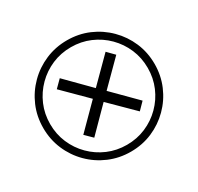

<svg xmlns="http://www.w3.org/2000/svg" viewBox="-172 -966 1271 1234"><g transform="rotate(-30 464.0 -349.0)"><path d="M304 -132 252 -183 421 -353 251 -522 303 -574 472 -403 643 -574 693 -523 523 -353 692 -183 642 -132 471 -301ZM464 64Q379 64 304 32Q229 0 172 -57Q115 -114 83 -189Q51 -264 51 -349Q51 -435 83 -509.5Q115 -584 172 -641Q229 -698 304 -730Q379 -762 464 -762Q550 -762 624.5 -730Q699 -698 756 -641Q813 -584 845 -509.5Q877 -435 877 -349Q877 -264 845 -189Q813 -114 756 -57Q699 0 624.5 32Q550 64 464 64ZM464 13Q539 13 604.5 -15Q670 -43 720 -93Q770 -143 798 -208.5Q826 -274 826 -349Q826 -424 798 -489.5Q770 -555 720 -605Q670 -655 604.5 -683Q539 -711 464 -711Q389 -711 323.5 -683Q258 -655 208 -605Q158 -555 130 -489.5Q102 -424 102 -349Q102 -274 130 -208.5Q158 -143 208 -93Q258 -43 323.5 -15Q389 13 464 13Z"/></g></svg>

Font: loriya25
Style: Book
Weight: 400
Designer: Jelle Bosma - Monotype Design Team
Foundry: Monotype Imaging Inc.
Version: Version 2.003